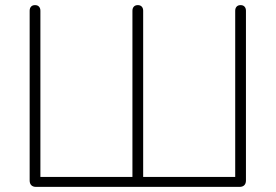

<svg xmlns="http://www.w3.org/2000/svg" viewBox="-20 -731 1078 751"><path d="M96 -25V-689Q96 -699 101.5 -705Q107 -711 117 -711Q127 -711 132.5 -705Q138 -699 138 -689V-39H498V-689Q498 -699 503.5 -705Q509 -711 519 -711Q529 -711 534.5 -705Q540 -699 540 -689V-39H900V-689Q900 -699 905.5 -705Q911 -711 921 -711Q931 -711 936.5 -705Q942 -699 942 -689V-25Q942 -13 935.5 -6.5Q929 0 917 0H121Q109 0 102.5 -6.5Q96 -13 96 -25Z"/></svg>

Font: SN Pro Thin
Style: Regular
Weight: 200
Designer: Tobias Whetton
Foundry: Supernotes
Version: Version 1.003;Glyphs 3.3 (3324)